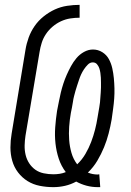

<svg xmlns="http://www.w3.org/2000/svg" viewBox="-20 -763 540 791"><path d="M383 8Q359 8 336.5 2Q314 -4 294 -15Q272 -3 248 2.5Q224 8 200 8Q171 8 143.5 2.5Q116 -3 93.5 -17Q71 -31 54.5 -52.5Q38 -74 30.5 -100.5Q23 -127 23 -155.5Q23 -184 28 -213L85 -558Q89 -583 98 -608Q107 -633 122.5 -655.5Q138 -678 160 -695.5Q182 -713 206 -724Q230 -735 256.5 -739Q283 -743 308 -743V-690Q289 -690 269.5 -687Q250 -684 231.5 -675.5Q213 -667 197 -653.5Q181 -640 169.5 -623Q158 -606 152 -587Q146 -568 143 -549L85 -204Q82 -184 81.5 -164Q81 -144 85.5 -125Q90 -106 100.5 -90Q111 -74 126 -63.5Q141 -53 160.5 -49Q180 -45 200 -45Q213 -45 226 -47Q239 -49 251 -54Q232 -79 222 -109.5Q212 -140 208.5 -172.5Q205 -205 207.5 -239Q210 -273 215 -306Q219 -325 222.5 -344Q226 -363 230.5 -381.5Q235 -400 241 -418.5Q247 -437 255 -455Q263 -473 272.5 -490.5Q282 -508 295 -523.5Q308 -539 326 -549Q344 -559 363 -559Q384 -559 401.5 -548Q419 -537 428.5 -519.5Q438 -502 442.5 -482Q447 -462 449 -441Q451 -420 451.5 -399Q452 -378 450.5 -357Q449 -336 446 -314.5Q443 -293 440 -271Q435 -242 427.5 -213Q420 -184 408.5 -156Q397 -128 381 -101Q365 -74 342 -52Q352 -48 362 -46Q372 -44 383 -44Q384 -44 385.5 -44.5Q387 -45 389 -45L393 8ZM298 -86Q318 -105 332 -129Q346 -153 355.5 -178Q365 -203 371.5 -228.5Q378 -254 382 -280Q384 -290 385.5 -300.5Q387 -311 389 -321Q391 -331 392 -341.5Q393 -352 393.5 -362Q394 -372 395 -382Q396 -392 396 -402.5Q396 -413 396 -423Q396 -433 395.5 -443Q395 -453 393.5 -463Q392 -473 389 -482Q386 -491 379.5 -498.5Q373 -506 362 -506Q351 -506 342 -497Q333 -488 326 -477.5Q319 -467 314 -456Q309 -445 305.5 -434Q302 -423 298 -411.5Q294 -400 291 -389Q288 -378 285 -366.5Q282 -355 280.5 -343.5Q279 -332 276.5 -320.5Q274 -309 272 -298Q267 -270 265 -241.5Q263 -213 265 -186Q267 -159 274.5 -133Q282 -107 298 -86Z"/></svg>

Font: Iosevka Term Curly Light
Style: Italic
Weight: 300
Italic angle: -9°
Designer: Belleve Invis
Foundry: Belleve Invis
Version: Version 32.3.0